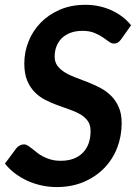

<svg xmlns="http://www.w3.org/2000/svg" viewBox="-25 -750 551 778"><path d="M467.5 -593Q460.5 -583 453.5 -578.2Q446.5 -573.5 436.5 -573.5Q426.5 -573.5 416 -581.5Q405.5 -589.5 391 -599.2Q376.5 -609 356.8 -617Q337 -625 309 -625Q281.5 -625 260.5 -617Q239.5 -609 225.2 -595Q211 -581 203.8 -562Q196.5 -543 196.5 -521Q196.5 -498 208.2 -482.8Q220 -467.5 239 -456Q258 -444.5 282.5 -435.5Q307 -426.5 332.2 -416.5Q357.5 -406.5 382 -393.5Q406.5 -380.5 425.5 -361.5Q444.5 -342.5 456.2 -315.8Q468 -289 468 -251Q468 -198 449.8 -151Q431.5 -104 397.2 -68.8Q363 -33.5 314.2 -12.8Q265.5 8 204.5 8Q173 8 142.5 1.2Q112 -5.5 85 -18Q58 -30.5 35 -48Q12 -65.5 -5 -87L41 -149Q46.5 -156 55 -160.5Q63.5 -165 72 -165Q80 -165 87.8 -160Q95.5 -155 104.8 -147.8Q114 -140.5 124.8 -131.8Q135.5 -123 149.5 -115.8Q163.5 -108.5 181 -103.5Q198.5 -98.5 221.5 -98.5Q278 -98.5 310 -130.5Q342 -162.5 342 -219Q342 -244 330.5 -260Q319 -276 300 -287Q281 -298 257 -306.2Q233 -314.5 207.8 -323.8Q182.5 -333 158.5 -345.2Q134.5 -357.5 115.5 -376.8Q96.5 -396 85 -424Q73.5 -452 73.5 -493Q73.5 -539.5 90.8 -582.5Q108 -625.5 140 -658.2Q172 -691 217.8 -710.8Q263.5 -730.5 321 -730.5Q350.5 -730.5 377.8 -724.5Q405 -718.5 428.5 -707.5Q452 -696.5 471.8 -681.2Q491.5 -666 506 -647.5Z"/></svg>

Font: Lato TR
Style: Bold Italic
Weight: 700
Italic angle: -12°
Designer: Lukasz Dziedzic
Foundry: tyPoland Lukasz Dziedzic
Version: Version 1.104 2013